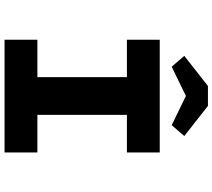

<svg xmlns="http://www.w3.org/2000/svg" viewBox="-66 -892 957 866"><g transform="rotate(90 413.0 -458.5)"><path d="M158.7 0V-148.1H327.5V-551.9H158.7V-700H667.2V-551.9H497.5V-148.1H667.2V0ZM280.4 -753.9 231.4 -810.7 367.4 -917.4H457.1L593.1 -810.7L544.1 -753.9L397.5 -825.2H427Z"/></g></svg>

Font: Lexend Peta
Style: Regular
Weight: 400
Designer: Bonnie Shaver-Troup, Thomas Jockin
Foundry: Lexend
Version: Version 1.007